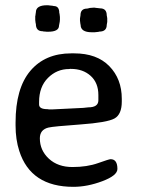

<svg xmlns="http://www.w3.org/2000/svg" viewBox="-20 -705 545 729"><path d="M353.5 -324.2V-344.2Q353.5 -390.6 324.2 -417Q294.9 -443.4 249.5 -443.4H246.1L242.2 -442.9Q195.8 -442.9 162.1 -409.2Q128.4 -375.5 128.4 -317.9V-308.1Q128.4 -290.5 160.2 -290.5L166.5 -289.6H178.7L296.4 -295.4L314.9 -297.4Q353.5 -297.4 353.5 -324.2ZM162.6 -584.5H157.2L149.4 -585.4H146Q143.1 -586.4 141.6 -586.4Q116.2 -586.4 116.2 -614.3L115.2 -617.2L113.8 -629.4V-643.6L114.3 -645L115.7 -655.3Q116.2 -657.2 116.2 -658.2Q116.2 -685.1 158.7 -685.1H163.6L165.5 -684.6L179.7 -683.1Q182.6 -682.1 184.1 -682.1Q205.1 -682.1 205.1 -655.8L205.6 -654.3L206.1 -652.3L207.5 -640.6V-627.9L207 -626.5V-623L204.1 -607.9Q204.1 -584.5 162.6 -584.5ZM328.6 -582.5Q286.1 -582.5 286.1 -610.8L285.6 -612.3L285.2 -614.3L283.7 -626.5V-634.8L285.6 -647Q285.6 -672.4 311 -672.4Q315.4 -673.8 317.4 -673.8L319.3 -674.3L320.8 -674.8L333.5 -675.8H340.8L342.3 -675.3L356.4 -673.8Q358.4 -673.3 359.9 -673.3Q385.3 -673.3 385.3 -646.5Q386.2 -643.6 386.2 -642.1L387.2 -635.7V-621.6L385.3 -610.8Q385.3 -585 356.9 -585L355.5 -584.5L353.5 -584L339.4 -582.5ZM425.8 -63.5Q425.8 -38.6 368.7 -17.1Q311.5 4.4 258.8 4.4Q96.7 4.4 53.2 -131.8Q39.1 -175.3 39.1 -228.5V-239.7Q39.1 -369.6 95.2 -436Q151.4 -502.4 250.5 -502.4H261.7Q347.7 -502.4 395 -453.9Q442.4 -405.3 442.4 -330.1V-319.3Q442.4 -270.5 414.6 -255.1Q386.7 -239.7 284.7 -232.4Q182.6 -225.1 164.1 -220.7Q131.3 -212.9 131.3 -179.7Q131.3 -134.3 165.5 -102.5Q199.7 -70.8 255.1 -70.8Q310.5 -70.8 352.3 -85.7Q394 -100.6 399.9 -100.6Q425.8 -100.6 425.8 -63.5Z"/></svg>

Font: Averia Sans Libre Light
Style: Regular
Weight: 300
Version: Version 1.002